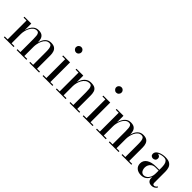

<svg xmlns="http://www.w3.org/2000/svg" viewBox="205 -1892 3036 3036"><g transform="rotate(45 1723.0 -374.0)"><path d="M189.5 -460V-19.5H254V0H36.5V-19.5H102V-440.5H36.5V-460ZM474.5 -319.5V-19.5H539.5V0H322V-19.5H386.5V-308Q386.5 -350 383.2 -381Q380 -412 368 -428.8Q356 -445.5 329.5 -445.5Q294 -445.5 267.5 -423.2Q241 -401 223.8 -366.8Q206.5 -332.5 198 -295.2Q189.5 -258 189.5 -228L178.5 -225.5Q178.5 -258.5 186.8 -300.2Q195 -342 214.5 -380.8Q234 -419.5 266.8 -444.5Q299.5 -469.5 348.5 -469.5Q398.5 -469.5 425.8 -450.2Q453 -431 463.8 -397Q474.5 -363 474.5 -319.5ZM759 -319.5V-19.5H824.5V0H606.5V-19.5H671.5V-308Q671.5 -350 667 -381Q662.5 -412 649.2 -428.8Q636 -445.5 609.5 -445.5Q573 -445.5 547.2 -423.2Q521.5 -401 505.5 -366.8Q489.5 -332.5 482 -295.2Q474.5 -258 474.5 -228L462 -225.5Q462 -258.5 469.5 -300.2Q477 -342 495.2 -380.8Q513.5 -419.5 546 -444.5Q578.5 -469.5 628.5 -469.5Q678.5 -469.5 706.8 -450.2Q735 -431 747 -397Q759 -363 759 -319.5Z M1012.5 -637Q988 -637 970.2 -655Q952.5 -673 952.5 -697.5Q952.5 -722.5 970.2 -740Q988 -757.5 1012.5 -757.5Q1037.5 -757.5 1055 -740Q1072.5 -722.5 1072.5 -697.5Q1072.5 -673 1055 -655Q1037.5 -637 1012.5 -637ZM1057 -460V-19.5H1122.5V0H902V-19.5H967V-440.5H902V-460Z M1353 -460V-19.5H1417.5V0H1200V-19.5H1265.5V-440.5H1200V-460ZM1658 -319.5V-19.5H1723.5V0H1505V-19.5H1570V-304.5Q1570 -346.5 1566.2 -378.2Q1562.5 -410 1549.5 -427.8Q1536.5 -445.5 1509 -445.5Q1468.5 -445.5 1439 -423.5Q1409.5 -401.5 1390.5 -367.2Q1371.5 -333 1362.2 -295Q1353 -257 1353 -224.5L1340.5 -222Q1340.5 -255 1349.2 -297.2Q1358 -339.5 1378.5 -378.8Q1399 -418 1434 -443.8Q1469 -469.5 1522 -469.5Q1580 -469.5 1609 -450.2Q1638 -431 1648 -397Q1658 -363 1658 -319.5Z M1911 -637Q1886.5 -637 1868.8 -655Q1851 -673 1851 -697.5Q1851 -722.5 1868.8 -740Q1886.5 -757.5 1911 -757.5Q1936 -757.5 1953.5 -740Q1971 -722.5 1971 -697.5Q1971 -673 1953.5 -655Q1936 -637 1911 -637ZM1955.5 -460V-19.5H2021V0H1800.5V-19.5H1865.5V-440.5H1800.5V-460Z M2251.5 -460V-19.5H2316V0H2098.5V-19.5H2164V-440.5H2098.5V-460ZM2536.5 -319.5V-19.5H2601.5V0H2384V-19.5H2448.5V-308Q2448.5 -350 2445.2 -381Q2442 -412 2430 -428.8Q2418 -445.5 2391.5 -445.5Q2356 -445.5 2329.5 -423.2Q2303 -401 2285.8 -366.8Q2268.5 -332.5 2260 -295.2Q2251.5 -258 2251.5 -228L2240.5 -225.5Q2240.5 -258.5 2248.8 -300.2Q2257 -342 2276.5 -380.8Q2296 -419.5 2328.8 -444.5Q2361.5 -469.5 2410.5 -469.5Q2460.5 -469.5 2487.8 -450.2Q2515 -431 2525.8 -397Q2536.5 -363 2536.5 -319.5ZM2821 -319.5V-19.5H2886.5V0H2668.5V-19.5H2733.5V-308Q2733.5 -350 2729 -381Q2724.5 -412 2711.2 -428.8Q2698 -445.5 2671.5 -445.5Q2635 -445.5 2609.2 -423.2Q2583.5 -401 2567.5 -366.8Q2551.5 -332.5 2544 -295.2Q2536.5 -258 2536.5 -228L2524 -225.5Q2524 -258.5 2531.5 -300.2Q2539 -342 2557.2 -380.8Q2575.5 -419.5 2608 -444.5Q2640.5 -469.5 2690.5 -469.5Q2740.5 -469.5 2768.8 -450.2Q2797 -431 2809 -397Q2821 -363 2821 -319.5Z M3344 10Q3320.5 10 3300.8 1.8Q3281 -6.5 3269 -25.8Q3257 -45 3257 -77.5V-304.5Q3257 -340.5 3251 -373.5Q3245 -406.5 3225.8 -427.5Q3206.5 -448.5 3166.5 -448.5Q3144 -448.5 3119.8 -443.5Q3095.5 -438.5 3074.8 -428.2Q3054 -418 3041 -402.5Q3028 -387 3028 -366H3004.5Q3004.5 -391.5 3021.2 -406.2Q3038 -421 3058 -421Q3079.5 -421 3097.2 -407.2Q3115 -393.5 3115 -368Q3115 -338 3096.8 -324.5Q3078.5 -311 3058 -311Q3035 -311 3019.2 -325Q3003.5 -339 3003.5 -366Q3003.5 -389.5 3018.8 -408.2Q3034 -427 3059.8 -440.2Q3085.5 -453.5 3117.8 -460.8Q3150 -468 3184 -468Q3253 -468 3287.2 -444Q3321.5 -420 3333 -382.5Q3344.5 -345 3344.5 -304.5V-58.5Q3344.5 -42 3350.2 -30.5Q3356 -19 3374.5 -19Q3387.5 -19 3403.2 -29.8Q3419 -40.5 3427.5 -57L3437 -39Q3424 -18.5 3400.2 -4.2Q3376.5 10 3344 10ZM3111 10Q3046 10 3007.2 -23.2Q2968.5 -56.5 2968.5 -113.5Q2968.5 -180.5 3026 -218.8Q3083.5 -257 3190 -257H3303.5V-240H3190Q3146 -240 3119 -221.5Q3092 -203 3079.5 -175.5Q3067 -148 3067 -120.5Q3067 -95.5 3074.8 -72.2Q3082.5 -49 3099.2 -34.2Q3116 -19.5 3142 -19.5Q3170 -19.5 3196.2 -37.5Q3222.5 -55.5 3239.8 -92Q3257 -128.5 3257 -183H3268.5Q3268.5 -126 3250.2 -82.5Q3232 -39 3197 -14.5Q3162 10 3111 10Z"/></g></svg>

Font: Bodoni Moda
Style: Regular
Weight: 400
Designer: Owen Earl
Foundry: indestructible type
Version: Version 2.005